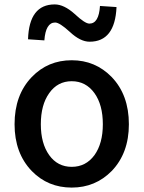

<svg xmlns="http://www.w3.org/2000/svg" viewBox="-20 -837 654 870"><path d="M124 -62Q46 -143 46 -274Q46 -407 124 -488Q197 -564 305 -564Q412 -564 486 -488Q564 -407 564 -274Q564 -143 486 -62Q412 13 305 13Q197 13 124 -62ZM408 -134Q446 -187 446 -274Q446 -362 408 -415Q369 -469 305 -469Q241 -469 203 -415Q165 -362 165 -274Q165 -187 203 -134Q241 -81 305 -81Q369 -81 408 -134ZM297 -692Q250 -735 230 -735Q187 -735 181 -654L107 -659Q112 -817 228 -817Q270 -817 318 -774Q365 -730 385 -730Q428 -730 433 -810L508 -805Q501 -648 386 -648Q344 -648 297 -692Z"/></svg>

Font: Noto Sans S Chinese Medium
Style: Regular
Weight: 500
Designer: Ryoko NISHIZUKA  (kana & ideographs); Paul D. Hunt (Latin, Greek & Cyrillic); Wenlong ZHANG  (bopomofo); Sandoll Communi
Foundry: Adobe Systems Incorporated
Version: Version 1.000;PS 1;hotconv 1.0.78;makeotf.lib2.5.61930